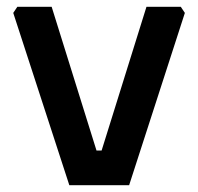

<svg xmlns="http://www.w3.org/2000/svg" viewBox="-20 -545 583 565"><path d="M19 -507 31 -525H132L264 -102H279L411 -525H512L524 -507L360 0H184Z"/></svg>

Font: Oxanium SemiBold
Style: Regular
Weight: 600
Designer: Severin Meyer
Version: Version 2.000